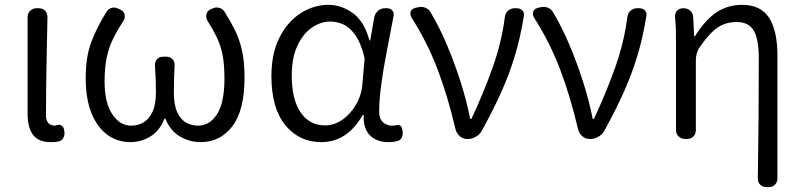

<svg xmlns="http://www.w3.org/2000/svg" viewBox="-20 -574 3317 793"><path d="M190 13Q139 13 116.5 -17Q94 -47 94 -104V-503Q94 -520 105 -530Q116 -540 132 -540H139Q156 -540 166 -530Q176 -520 176 -503Q174 -398 172 -299Q170 -200 170 -97Q170 -75 180.5 -65Q191 -55 207 -55L219 -58Q227 -60 234.5 -55Q242 -50 244 -41L246 -30Q248 -17 241.5 -4.5Q235 8 221 10Q217 11 211 12Q205 13 190 13Z M518 13Q466 13 424.5 -16.5Q383 -46 358.5 -105Q334 -164 334 -252Q334 -340 357.5 -401.5Q381 -463 418 -522Q425 -536 439.5 -541Q454 -546 469 -538L476 -535Q491 -528 494.5 -515Q498 -502 490 -488Q465 -450 447.5 -414.5Q430 -379 421 -337.5Q412 -296 412 -238Q412 -150 443.5 -102.5Q475 -55 522 -55Q549 -55 572 -68Q595 -81 609.5 -111.5Q624 -142 624 -194Q624 -217 623 -246.5Q622 -276 620 -301Q619 -318 628 -329Q637 -340 656 -340H666Q683 -340 693 -329Q703 -318 701 -301Q700 -277 699 -248.5Q698 -220 698 -194Q698 -141 712 -110.5Q726 -80 749 -67.5Q772 -55 798 -55Q846 -55 876.5 -102.5Q907 -150 907 -250Q907 -307 899.5 -346Q892 -385 876 -418.5Q860 -452 836 -490Q829 -504 833 -517Q837 -530 852 -537L858 -539Q872 -546 887.5 -541Q903 -536 910 -521Q934 -483 952 -446Q970 -409 980 -363.5Q990 -318 990 -254Q990 -119 940 -53Q890 13 809 13Q763 13 723 -10.5Q683 -34 663 -84H659Q640 -34 601.5 -10.5Q563 13 518 13Z M1307 13Q1216 13 1158.5 -57Q1101 -127 1101 -260Q1101 -353 1134 -418.5Q1167 -484 1221 -519Q1275 -554 1337 -554Q1389 -554 1436.5 -520.5Q1484 -487 1506 -407H1509L1526 -504Q1530 -520 1542 -530Q1554 -540 1570 -540H1577Q1593 -540 1601 -530Q1609 -520 1605 -505Q1592 -436 1578 -364.5Q1564 -293 1555 -228Q1546 -163 1546 -112Q1546 -84 1561.5 -69.5Q1577 -55 1599 -55Q1607 -55 1610 -55.5Q1613 -56 1617 -57Q1638 -61 1641 -41L1643 -31Q1645 -18 1639 -5.5Q1633 7 1619 9Q1614 10 1607 11.5Q1600 13 1583 13Q1537 13 1508.5 -14.5Q1480 -42 1482 -99H1478Q1414 13 1307 13ZM1323 -56Q1360 -56 1394 -79.5Q1428 -103 1451 -143Q1474 -183 1477 -230L1486 -333Q1471 -396 1447.5 -429Q1424 -462 1397.5 -473.5Q1371 -485 1345 -485Q1304 -485 1267.5 -459.5Q1231 -434 1208 -384.5Q1185 -335 1185 -261Q1185 -164 1221.5 -110Q1258 -56 1323 -56Z M1909 0Q1892 0 1879.5 -11Q1867 -22 1862 -38Q1830 -175 1787.5 -287Q1745 -399 1680 -501Q1672 -515 1676.5 -526.5Q1681 -538 1697 -542L1707 -544Q1722 -548 1737 -542Q1752 -536 1759 -522Q1795 -462 1826 -388.5Q1857 -315 1882 -237Q1907 -159 1922 -83H1927Q1977 -189 2014.5 -294.5Q2052 -400 2065 -503Q2067 -520 2078.5 -530Q2090 -540 2106 -540H2113Q2130 -540 2138.5 -530Q2147 -520 2143 -504Q2129 -418 2106.5 -343.5Q2084 -269 2051 -195Q2018 -121 1970 -34Q1962 -19 1946 -9.5Q1930 0 1913 0Z M2415 0Q2398 0 2385.5 -11Q2373 -22 2368 -38Q2336 -175 2293.5 -287Q2251 -399 2186 -501Q2178 -515 2182.5 -526.5Q2187 -538 2203 -542L2213 -544Q2228 -548 2243 -542Q2258 -536 2265 -522Q2301 -462 2332 -388.5Q2363 -315 2388 -237Q2413 -159 2428 -83H2433Q2483 -189 2520.5 -294.5Q2558 -400 2571 -503Q2573 -520 2584.5 -530Q2596 -540 2612 -540H2619Q2636 -540 2644.5 -530Q2653 -520 2649 -504Q2635 -418 2612.5 -343.5Q2590 -269 2557 -195Q2524 -121 2476 -34Q2468 -19 2452 -9.5Q2436 0 2419 0Z M3146 199Q3130 199 3119.5 188.5Q3109 178 3110 162Q3112 36 3113 -88Q3114 -212 3114 -333Q3114 -411 3093.5 -447Q3073 -483 3023 -483Q2992 -483 2967.5 -473Q2943 -463 2920 -440.5Q2897 -418 2869 -378Q2862 -368 2858 -353.5Q2854 -339 2854 -328V-37Q2854 -21 2844 -10.5Q2834 0 2817 0H2810Q2794 0 2783 -10.5Q2772 -21 2772 -37V-395Q2772 -427 2771.5 -450Q2771 -473 2768 -504Q2767 -520 2776.5 -530Q2786 -540 2803 -540Q2819 -540 2830.5 -530Q2842 -520 2843 -504L2847 -424H2850Q2892 -491 2938.5 -522.5Q2985 -554 3045 -554Q3122 -554 3156.5 -500.5Q3191 -447 3191 -343V162Q3191 178 3181 188.5Q3171 199 3154 199Z"/></svg>

Font: Chiron GoRound TC N
Style: Regular
Weight: 350
Designer: Ryoko NISHIZUKA 西塚涼子 (kana, bopomofo & ideographs); Paul D. Hunt (Latin, Greek & Cyrillic); Sandoll Communications 산돌커뮤니
Foundry: Adobe
Version: Version 1.000;hotconv 1.1.1;makeotfexe 2.6.0